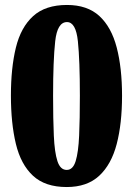

<svg xmlns="http://www.w3.org/2000/svg" viewBox="-20 -744 537 774"><path d="M249 10Q162 10 113 -35.5Q64 -81 44 -164Q24 -247 24 -359Q24 -470 44 -552Q64 -634 113.5 -679Q163 -724 250 -724Q332 -724 380.5 -679.5Q429 -635 450.5 -552.5Q472 -470 472 -358Q472 -246 450.5 -163.5Q429 -81 380 -35.5Q331 10 249 10ZM249 -59Q274 -59 285 -94.5Q296 -130 299 -197Q302 -264 302 -358Q302 -500 294 -577.5Q286 -655 250 -655Q211 -655 202.5 -577.5Q194 -500 194 -358Q194 -264 197 -197Q200 -130 211.5 -94.5Q223 -59 249 -59Z"/></svg>

Font: Noto Serif Hebrew Condensed Black
Style: Regular
Weight: 900
Width: 3
Designer: Monotype Design Team
Foundry: Monotype Imaging Inc.
Version: Version 2.004; ttfautohint (v1.8.4.7-5d5b)